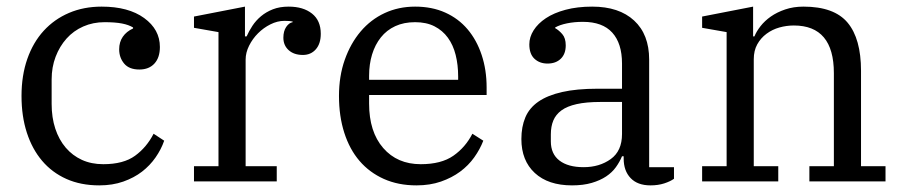

<svg xmlns="http://www.w3.org/2000/svg" viewBox="-20 -548 2730 580"><path d="M280 12Q224 12 180.5 -7.5Q137 -27 107 -62.5Q77 -98 61 -147.5Q45 -197 45 -258Q45 -320 62.5 -370Q80 -420 112 -455Q144 -490 188.5 -509Q233 -528 287 -528Q368 -528 415.5 -493.5Q463 -459 463 -406Q463 -374 446.5 -356Q430 -338 401 -338Q370 -338 355 -356Q340 -374 340 -399Q340 -421 351 -437Q362 -453 382 -462V-465Q369 -473 348.5 -477Q328 -481 296 -481Q261 -481 231.5 -468Q202 -455 181 -431.5Q160 -408 148 -376.5Q136 -345 136 -308V-234Q136 -193 147 -159.5Q158 -126 178.5 -102Q199 -78 227.5 -65Q256 -52 292 -52Q353 -52 388 -77.5Q423 -103 444 -144L476 -123Q467 -97 450 -72.5Q433 -48 409 -29.5Q385 -11 352.5 0.5Q320 12 280 12Z M566 -46H640V-451L566 -464V-498L720 -528V-438H725Q732 -454 742.5 -470Q753 -486 768.5 -499Q784 -512 804.5 -520Q825 -528 852 -528Q896 -528 922.5 -507Q949 -486 949 -446Q949 -416 934 -399Q919 -382 895 -382Q868 -382 852 -396.5Q836 -411 836 -434Q836 -454 844.5 -466.5Q853 -479 864 -481V-483Q860 -484 854 -484.5Q848 -485 839 -485Q818 -485 797 -474.5Q776 -464 759.5 -447.5Q743 -431 732.5 -410Q722 -389 722 -368V-46H816V0H566Z M1238 12Q1183 12 1139.5 -7.5Q1096 -27 1066 -62Q1036 -97 1020 -147Q1004 -197 1004 -258Q1004 -318 1021.5 -367.5Q1039 -417 1069.5 -453Q1100 -489 1142 -508.5Q1184 -528 1234 -528Q1285 -528 1325 -510Q1365 -492 1392.5 -459.5Q1420 -427 1435 -382Q1450 -337 1450 -284V-261H1095V-235Q1095 -150 1137.5 -101Q1180 -52 1251 -52Q1313 -52 1349.5 -77.5Q1386 -103 1407 -144L1440 -123Q1430 -97 1412.5 -72.5Q1395 -48 1370 -29.5Q1345 -11 1312 0.5Q1279 12 1238 12ZM1095 -307H1364V-317Q1364 -352 1356.5 -382Q1349 -412 1333 -434Q1317 -456 1292.5 -468.5Q1268 -481 1234 -481Q1200 -481 1174 -469Q1148 -457 1130.5 -435Q1113 -413 1104 -383.5Q1095 -354 1095 -319Z M1708 12Q1636 12 1595.5 -25.5Q1555 -63 1555 -128Q1555 -165 1567 -193.5Q1579 -222 1606.5 -241Q1634 -260 1678 -270Q1722 -280 1785 -280H1859V-356Q1859 -417 1829.5 -449.5Q1800 -482 1741 -482Q1715 -482 1693 -477.5Q1671 -473 1657 -465V-463Q1668 -457 1678.5 -445Q1689 -433 1689 -411Q1689 -385 1674 -370.5Q1659 -356 1634 -356Q1610 -356 1594.5 -370.5Q1579 -385 1579 -414Q1579 -436 1592 -456.5Q1605 -477 1629 -493Q1653 -509 1688.5 -518.5Q1724 -528 1769 -528Q1850 -528 1895.5 -486Q1941 -444 1941 -368V-43H2016V-8Q2005 0 1986.5 6Q1968 12 1945 12Q1906 12 1885 -10Q1864 -32 1864 -69V-76H1859Q1852 -59 1840.5 -43Q1829 -27 1811 -15Q1793 -3 1767.5 4.5Q1742 12 1708 12ZM1743 -43Q1791 -43 1825 -67.5Q1859 -92 1859 -143V-240H1794Q1751 -240 1722 -233.5Q1693 -227 1676 -214.5Q1659 -202 1651.5 -184Q1644 -166 1644 -142V-121Q1644 -83 1670 -63Q1696 -43 1743 -43Z M2101 -46H2175V-451L2101 -464V-498L2255 -528V-438H2259Q2265 -453 2277.5 -469Q2290 -485 2308.5 -498Q2327 -511 2352 -519.5Q2377 -528 2407 -528Q2500 -528 2540.5 -479.5Q2581 -431 2581 -334V-46H2655V0H2425V-46H2499V-327Q2499 -471 2378 -471Q2356 -471 2334.5 -465Q2313 -459 2295.5 -446Q2278 -433 2267.5 -414Q2257 -395 2257 -369V-46H2331V0H2101Z"/></svg>

Font: IBM Plex Serif
Style: Regular
Weight: 400
Designer: Mike Abbink, Paul van der Laan, Pieter van Rosmalen
Foundry: Bold Monday
Version: Version 2.6